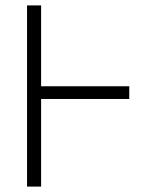

<svg xmlns="http://www.w3.org/2000/svg" viewBox="-20 -690 590 710"><path d="M80 0V-670H132V-371H458V-324H132V0Z"/></svg>

Font: Lode Dark
Style: Regular
Weight: 400
Monospace: yes
Designer: Belleve Invis
Foundry: Belleve Invis
Version: Version 29.2.0; ttfautohint (v1.8.3)